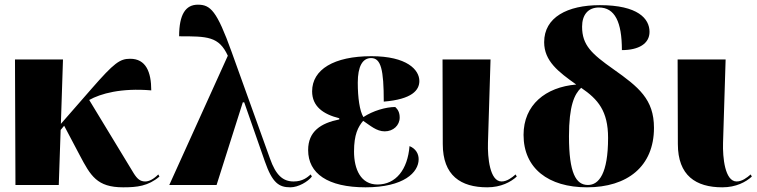

<svg xmlns="http://www.w3.org/2000/svg" viewBox="-20 -790 3234 820"><path d="M46 0H231L239 -235L254 -253L320 -128C367 -39 394 10 506 10C565 10 613 5 661 -36L656 -45C635 -24 616 -15 600 -15C579 -15 566 -26 551 -50L361 -363C409 -390 497 -415 626 -404C626 -483 603 -539 536 -539C492 -539 468 -522 371 -411L240 -261L249 -536H44Z M703 0H905L1017 -353H1023L1111 -101C1143 -9 1171 10 1220 10C1254 10 1295 -14 1312 -36L1307 -45C1293 -33 1273 -15 1234 -15C1188 -15 1158 -42 1133 -113L969 -569C906 -744 879 -770 825 -770C773 -770 745 -729 745 -635C865 -635 915 -635 953 -552Z M1541 10C1705 10 1768 -54 1768 -110C1768 -133 1756 -155 1729 -166C1721 -66 1671 -2 1592 -2C1521 -2 1492 -67 1492 -143C1492 -215 1509 -248 1531 -274C1561 -254 1588 -229 1623 -229C1660 -229 1687 -255 1687 -288C1687 -310 1679 -323 1668 -333C1628 -333 1573 -317 1532 -290C1516 -316 1508 -373 1508 -437C1508 -506 1528 -542 1565 -542C1607 -542 1619 -493 1619 -356C1740 -366 1771 -405 1771 -444C1771 -492 1718 -550 1566 -550C1406 -550 1313 -493 1313 -400C1313 -336 1360 -302 1429 -285V-280C1350 -264 1296 -229 1296 -149C1296 -49 1380 10 1541 10Z M2061 10C2120 10 2162 -13 2187 -36L2182 -45C2166 -31 2145 -15 2122 -15C2072 -15 2062 -117 2064 -180L2075 -536H1870L1871 -175C1871 -40 1948 10 2061 10Z M2487 10C2659 10 2773 -79 2773 -244C2773 -366 2708 -418 2599 -495C2507 -560 2466 -597 2466 -676C2466 -726 2491 -758 2538 -758C2606 -758 2636 -696 2636 -576C2707 -576 2754 -603 2754 -654C2754 -710 2705 -768 2542 -768C2403 -768 2304 -716 2304 -610C2304 -529 2365 -483 2441 -429C2310 -418 2216 -342 2216 -214C2216 -71 2322 10 2487 10ZM2491 0C2440 0 2410 -50 2410 -208C2410 -338 2433 -388 2462 -415C2534 -366 2577 -316 2577 -201C2577 -49 2538 0 2491 0Z M3065 10C3124 10 3166 -13 3191 -36L3186 -45C3170 -31 3149 -15 3126 -15C3076 -15 3066 -117 3068 -180L3079 -536H2874L2875 -175C2875 -40 2952 10 3065 10Z"/></svg>

Font: Noto Serif Display Black
Style: Regular
Weight: 900
Designer: Monotype Design Team
Foundry: Monotype Imaging Inc.
Version: Version 2.009